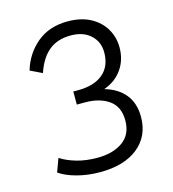

<svg xmlns="http://www.w3.org/2000/svg" viewBox="-108 -810 817 907"><g transform="rotate(-15 300.0 -356.0)"><path d="M271 8Q211 8 158.5 -6Q106 -20 73 -43L97 -108Q130 -87 175 -74Q220 -61 277 -61Q352 -61 400 -95Q448 -129 448 -198Q448 -265 403 -297Q358 -329 287 -329H246V-393H270Q348 -393 391.5 -429.5Q435 -466 435 -534Q435 -586 399 -619Q363 -652 302 -652Q237 -652 195 -617.5Q153 -583 130 -514L72 -542Q95 -620 155 -670Q215 -720 305 -720Q370 -720 416 -695.5Q462 -671 486.5 -629.5Q511 -588 511 -538Q511 -477 479 -431.5Q447 -386 390 -366Q454 -348 489 -305Q524 -262 524 -195Q524 -101 456.5 -46.5Q389 8 271 8Z"/></g></svg>

Font: LivvicRegular
Style: Regular
Weight: 400
Designer: Jacques Le Bailly, Baron von Fonthausen
Version: Version 1.001; ttfautohint (v1.8.2)